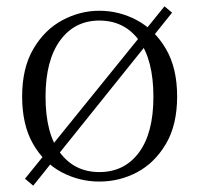

<svg xmlns="http://www.w3.org/2000/svg" viewBox="-20 -560 630 607"><path d="M524 -520 85 27 59 5 500 -540ZM294 14Q231 14 175 -15.5Q119 -45 84.5 -105Q50 -165 50 -255Q50 -345 85.5 -405.5Q121 -466 177 -496Q233 -526 294 -526Q357 -526 413 -496Q469 -466 504.5 -405.5Q540 -345 540 -255Q540 -165 504.5 -105Q469 -45 413.5 -15.5Q358 14 294 14ZM294 -16Q373 -16 419 -77.5Q465 -139 465 -254Q465 -371 419 -433Q373 -495 294 -495Q216 -495 170 -432Q124 -369 124 -254Q124 -138 170 -77Q216 -16 294 -16Z"/></svg>

Font: Noto Serif KR ExtraLight Light
Style: Regular
Weight: 300
Version: Version 2.003-H1;hotconv 1.1.1;makeotfexe 2.6.0